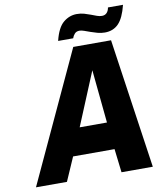

<svg xmlns="http://www.w3.org/2000/svg" viewBox="-98 -1004 900 1081"><g transform="rotate(-10 351.5 -463.5)"><path d="M19 0 363 -742H579L687 0H508L492 -135H255L196 0ZM320 -290H476L446 -594ZM285 -790Q303 -864 337.5 -892.5Q372 -921 414 -921Q437 -921 456 -915.5Q475 -910 492 -903.5Q509 -897 524 -891.5Q539 -886 553 -886Q570 -886 580.5 -897Q591 -908 594 -927H680Q662 -854 631.5 -822.5Q601 -791 553 -791Q532 -791 511.5 -796.5Q491 -802 473 -808.5Q455 -815 439.5 -820.5Q424 -826 413 -826Q395 -826 385 -814.5Q375 -803 371 -790Z"/></g></svg>

Font: Exo Thin ExtraBold
Style: Italic
Weight: 800
Italic angle: -9°
Version: Version 2.000